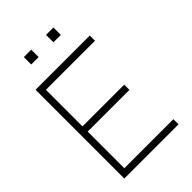

<svg xmlns="http://www.w3.org/2000/svg" viewBox="-271 -1042 1147 1147"><g transform="rotate(-45 302.0 -469.0)"><path d="M224 -875H161.5V-937.5H224ZM411.5 -875H349V-937.5H411.5ZM116.5 -706V-397H469V-353H116.5V-43.5H531V0H73V-750H531V-706Z"/></g></svg>

Font: Russisch Sans ExtraLight
Style: Regular
Weight: 200
Width: 4
Designer: Michael Sharanda (font) & Cristiano Sobral (main changes)
Foundry: Michael Sharanda
Version: Version 2.00;September 8, 2020;FontCreator 13.0.0.2681 64-bi